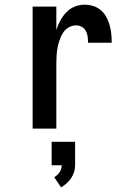

<svg xmlns="http://www.w3.org/2000/svg" viewBox="-20 -548 540 818"><path d="M119 0V-520H220V-420Q226 -440 236.5 -459.5Q247 -479 262 -495Q277 -511 297.5 -519.5Q318 -528 340 -528Q359 -528 377 -522.5Q395 -517 409.5 -504.5Q424 -492 433 -475.5Q442 -459 447 -441Q452 -423 454 -404Q456 -385 456 -366H355Q355 -379 353.5 -391.5Q352 -404 346 -415.5Q340 -427 328.5 -433.5Q317 -440 305 -440Q287 -440 272 -431Q257 -422 248 -407.5Q239 -393 233.5 -376.5Q228 -360 225 -343.5Q222 -327 221 -310Q220 -293 220 -276V0ZM240 250 211 207Q225 199 234 185.5Q243 172 243 156H200V56H300V156Q300 171 295.5 185Q291 199 283 211Q275 223 264 233Q253 243 240 250Z"/></svg>

Font: Iosevka SS04 Semibold
Style: Regular
Weight: 600
Monospace: yes
Designer: Belleve Invis
Foundry: Belleve Invis
Version: Version 19.0.0; ttfautohint (v1.8.4)